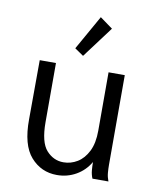

<svg xmlns="http://www.w3.org/2000/svg" viewBox="-80 -743 659 816"><g transform="rotate(10 250.0 -335.5)"><path d="M221 11Q153 11 108 -40Q63 -91 64 -202L65 -457H135V-202Q135 -115 165.5 -81Q196 -47 239 -47Q271 -47 299 -64Q327 -81 344.5 -116Q362 -151 362 -205V-457H432V-71Q432 -53 433.5 -35.5Q435 -18 442 0H373Q366 -17 364.5 -35Q363 -53 363 -70Q341 -32 303.5 -10.5Q266 11 221 11ZM243 -507 205 -533 289 -682 344 -642Z"/></g></svg>

Font: Inconsolata Nerd Font Mono
Style: Regular
Weight: 400
Monospace: yes
Designer: Raph Levien, Cyreal, Brenton Simpson
Foundry: Raph Levien, Cyreal, Google
Version: Version 3.000; ttfautohint (v1.8.3);Nerd Fonts 3.0.2